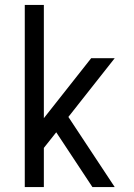

<svg xmlns="http://www.w3.org/2000/svg" viewBox="-20 -755 540 775"><path d="M353 0 207 -221 157 -158V0H80V-735H157V-278L348 -520H443L256 -283L443 0Z"/></svg>

Font: Iosevka Term
Style: Regular
Weight: 400
Monospace: yes
Designer: Belleve Invis
Foundry: Belleve Invis
Version: Version 30.0.1